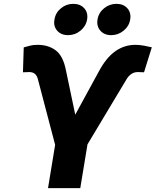

<svg xmlns="http://www.w3.org/2000/svg" viewBox="-20 -968 801 988"><path d="M227.1 0 263.7 -222.7 174.3 -563Q169.9 -579.1 159.2 -588.1Q148.4 -597.2 130.4 -597.2Q122.6 -597.2 111.3 -596.4Q100.1 -595.7 98.1 -596.2L102.1 -724.1Q117.7 -728.5 134 -732.9Q150.4 -737.3 173.3 -737.3Q228.5 -737.3 266.6 -709Q304.7 -680.7 319.3 -606.4L367.2 -377.9L489.3 -601.6Q526.4 -670.9 573 -704.1Q619.6 -737.3 677.2 -737.3Q697.3 -737.3 721.4 -732.9Q745.6 -728.5 761.2 -724.6L721.2 -596.2Q719.2 -595.7 707.8 -596.4Q696.3 -597.2 689.9 -597.2Q669.9 -597.2 655.8 -587.2Q641.6 -577.1 632.8 -563L430.2 -225.1L393.1 0ZM552.2 -787.1Q516.6 -787.1 496.3 -810.3Q476.1 -833.5 481.9 -867.7Q487.3 -902.3 515.4 -925.3Q543.5 -948.2 579.1 -948.2Q615.2 -948.2 635.5 -925.3Q655.8 -902.3 649.9 -867.7Q644.5 -833.5 616.2 -810.3Q587.9 -787.1 552.2 -787.1ZM330.1 -787.1Q294.4 -787.1 274.2 -810.3Q253.9 -833.5 260.3 -867.7Q265.6 -902.3 293.5 -925.3Q321.3 -948.2 356.9 -948.2Q393.1 -948.2 413.6 -925.3Q434.1 -902.3 428.2 -867.7Q422.4 -833.5 394.3 -810.3Q366.2 -787.1 330.1 -787.1Z"/></svg>

Font: Inter 24pt ExtraBold
Style: Italic
Weight: 800
Italic angle: -9.3988°
Designer: Rasmus Andersson
Foundry: rsms
Version: Version 4.001;git-66647c0bb